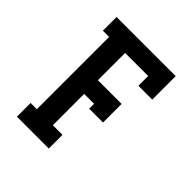

<svg xmlns="http://www.w3.org/2000/svg" viewBox="-200 -868 1001 1001"><g transform="rotate(45 300.0 -367.5)"><path d="M85 0V-101H131V-634H85V-735H521V-562H419V-634H249V-433H424V-296H322V-332H249V-101H320V0Z"/></g></svg>

Font: Iosevka Slab Extended
Style: Bold
Weight: 700
Width: 7
Monospace: yes
Designer: Belleve Invis
Foundry: Belleve Invis
Version: Version 11.1.0; ttfautohint (v1.8.3)